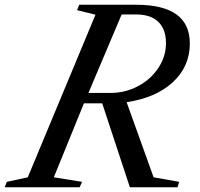

<svg xmlns="http://www.w3.org/2000/svg" viewBox="-84 -790 844 810"><path d="M347.2 -354H270L143.1 -42L262.2 -22.9L252 0H-64L-55.2 -22.9L33.2 -42L318.8 -728L241.2 -747.1L250 -770H490.2Q716.8 -770 716.8 -606.9Q716.8 -509.3 645 -443.1Q573.2 -377 450.2 -358.9L564 -42L671.9 -22.9L665 0H463.9ZM289.1 -397.9H381.8Q444.3 -397.9 498.3 -426.5Q552.2 -455.1 584.2 -503.7Q616.2 -552.2 616.2 -607.9Q616.2 -666.5 584 -697.8Q551.8 -729 490.2 -729H429.2Z"/></svg>

Font: Libre Caslon Text
Style: Italic
Weight: 400
Italic angle: -25°
Designer: Pablo Impallari, Rodrigo Fuenzalida
Foundry: Pablo Impallari, Rodrigo Fuenzalida
Version: Version 1.002